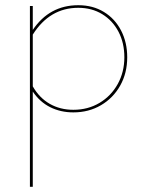

<svg xmlns="http://www.w3.org/2000/svg" viewBox="-20 -429 558 738"><path d="M469 -209Q469 -148 442 -100Q415 -52 368 -24.5Q321 3 262 3Q213 3 173 -17Q133 -37 106 -77V289H95V-406H106V-314Q170 -409 281 -409Q337 -409 379.5 -383Q422 -357 445.5 -311.5Q469 -266 469 -209ZM458 -209Q458 -264 435.5 -307Q413 -350 373 -374.5Q333 -399 281 -399Q171 -399 106 -296V-97Q131 -53 171 -30Q211 -7 262 -7Q318 -7 362.5 -33.5Q407 -60 432.5 -106Q458 -152 458 -209Z"/></svg>

Font: Ysabeau Infant Hairline
Style: Regular
Weight: 100
Designer: Christian Thalmann (Catharsis Fonts)
Version: Version 0.003